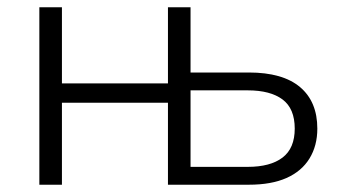

<svg xmlns="http://www.w3.org/2000/svg" viewBox="-20 -507 939 527"><path d="M88 0V-487H150V-278H441V-487H503V-308H663Q756 -308 803.5 -268Q851 -228 851 -154Q851 -107 829.5 -72Q808 -37 766.5 -18.5Q725 0 663 0H441V-225H150V0ZM503 -49H660Q722 -49 755.5 -74.5Q789 -100 789 -154Q789 -209 755.5 -234Q722 -259 660 -259H503Z"/></svg>

Font: Nunito Sans 11pt Light
Style: Regular
Weight: 300
Version: Version 3.101;gftools[0.9.27]